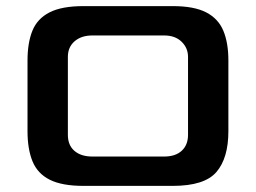

<svg xmlns="http://www.w3.org/2000/svg" viewBox="-20 -608 837 628"><path d="M253 0Q183 0 143 -20Q103 -40 86.5 -80Q70 -120 70 -179V-410Q70 -468 86 -507.5Q102 -547 142 -567.5Q182 -588 253 -588H545Q615 -588 654.5 -567.5Q694 -547 710.5 -507.5Q727 -468 727 -410V-179Q727 -91 688 -45.5Q649 0 545 0ZM282 -96H517Q554 -96 574.5 -115Q595 -134 595 -167V-422Q595 -451 574 -471.5Q553 -492 517 -492H282Q246 -492 224 -473Q202 -454 202 -422V-167Q202 -133 223.5 -114.5Q245 -96 282 -96Z"/></svg>

Font: Goldman
Style: Regular
Weight: 400
Designer: Jaikishan Patel
Version: Version 1.000; ttfautohint (v1.8.3)